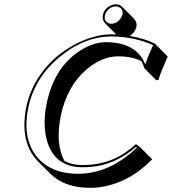

<svg xmlns="http://www.w3.org/2000/svg" viewBox="-20 -820 811 906"><path d="M465.3 -749Q471.7 -779.3 503.4 -794.4Q515.6 -799.8 526.9 -799.8Q544.4 -798.8 556.2 -788.1L612.8 -731.4Q627.9 -714.8 623.5 -692.4Q617.2 -666.5 591.8 -650.4Q665.5 -637.7 713.4 -612.8L714.8 -609.9L771.5 -553.2Q739.7 -482.4 730.5 -451.7Q729 -446.8 727.5 -442.4L717.3 -441.4L661.1 -498Q655.8 -516.6 647.5 -531.2Q603.5 -554.2 537.6 -554.2Q461.9 -554.2 388.7 -492.7Q297.4 -414.6 267.6 -277.3Q239.3 -141.6 284.7 -60.1Q320.8 -41 368.7 -41Q483.4 -41 568.4 -98.1Q595.2 -116.2 621.6 -140.1L641.6 -125L698.2 -68.4Q587.9 44.4 449.7 63.5Q426.8 66.4 405.3 66.4Q284.2 65.9 217.8 0L161.1 -56.6Q82 -135.7 97.7 -275.4Q100.1 -295.4 104 -314.9Q134.8 -459 256.3 -560.1Q378.4 -654.8 504.9 -658.2Q517.1 -658.2 528.8 -657.2L476.1 -710Q460.9 -726.6 465.3 -749ZM504.9 -647.9Q381.8 -647.9 268.1 -556.6Q147.9 -460 115.2 -320.3Q114.3 -316.4 113.8 -313Q84.5 -173.8 149.4 -85.9Q195.8 -24.9 278.8 -6.8Q312 0 349.1 0Q479.5 0 596.7 -97.2Q612.3 -110.4 626.5 -124L622.1 -127Q522.9 -41.5 407.2 -32.2Q388.2 -30.8 368.7 -30.8Q243.2 -30.8 204.6 -146.5Q190.9 -188.5 190.4 -239.7Q190.4 -286.1 201.2 -335.9Q236.3 -502.4 357.4 -580.6Q420.9 -621.1 481 -621.1Q625 -619.6 665.5 -515.6Q675.3 -547.4 702.6 -606.9Q612.3 -647.5 504.9 -647.9ZM475.1 -747.1Q469.7 -721.7 491.2 -710.9Q495.1 -709.5 498.5 -708.5Q502.4 -708 505.4 -708Q532.2 -708 550.3 -734.9Q555.7 -743.2 557.6 -751Q563 -776.4 541 -786.6Q537.1 -788.1 533.7 -789.6Q529.8 -790 526.9 -790Q500 -790 481.9 -763.2Q477.1 -754.9 475.1 -747.1Z"/></svg>

Font: Linux Biolinum Shadow O
Style: Italic
Weight: 400
Italic angle: -12°
Designer: Philipp H. Poll
Foundry: Philipp H. Poll
Version: Version 0.6.2